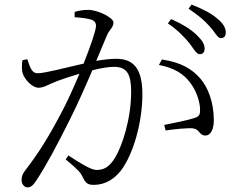

<svg xmlns="http://www.w3.org/2000/svg" viewBox="-20 -793 1040 836"><path d="M803 -607C823 -582 834 -557 850 -557C863 -557 871 -566 871 -581C871 -601 860 -618 835 -642C811 -665 775 -688 725 -710L711 -691C753 -663 782 -632 803 -607ZM894 -677C916 -653 927 -627 941 -627C955 -627 963 -635 963 -651C963 -672 952 -691 925 -713C902 -733 864 -754 814 -773L801 -755C845 -726 871 -703 894 -677ZM672 -510C740 -497 780 -471 809 -432C839 -391 849 -348 851 -322C852 -297 850 -287 829 -280C801 -270 730 -256 695 -249L701 -225C735 -230 800 -237 821 -234C850 -230 847 -203 874 -203C900 -203 911 -234 911 -270C911 -347 886 -411 854 -449C816 -493 770 -521 685 -534ZM305 -718C329 -717 367 -712 382 -706C395 -699 398 -691 398 -680C398 -662 375 -594 344 -516C272 -500 176 -474 144 -474C115 -474 109 -508 99 -535L78 -531C74 -513 75 -489 78 -476C86 -447 121 -411 147 -411C171 -411 183 -422 229 -440C250 -448 286 -460 326 -472C300 -410 271 -346 245 -298C187 -188 145 -123 89 -50C77 -34 74 -23 74 -9C74 11 88 23 99 23C112 23 122 17 136 -4C179 -68 227 -158 284 -272C319 -342 353 -419 382 -487C418 -496 452 -502 476 -502C534 -502 551 -469 551 -393C551 -275 512 -158 482 -108C455 -63 430 -53 400 -53C377 -53 331 -81 278 -116L266 -99C323 -52 331 -40 338 -26C351 -1 356 12 388 12C439 12 478 -14 507 -51C562 -124 600 -263 600 -383C600 -497 559 -537 486 -537C461 -537 427 -533 399 -528L446 -640C456 -664 474 -673 474 -695C474 -717 404 -750 365 -750C341 -750 321 -746 305 -741Z"/></svg>

Font: Noto Serif CJK KR Light
Style: Regular
Weight: 300
Designer: Ryoko NISHIZUKA 西塚涼子 (kana & ideographs); Frank Grießhammer (Latin, Greek & Cyrillic); Wenlong ZHANG 张文龙 (bopomofo); San
Foundry: Adobe
Version: Version 2.001;hotconv 1.1.0;makeotfexe 2.6.0